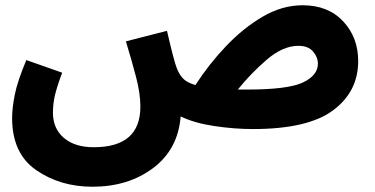

<svg xmlns="http://www.w3.org/2000/svg" viewBox="-20 -477 1422 729"><path d="M940 13Q1149 13 1244.5 -58Q1340 -129 1340 -245Q1340 -335 1283 -396Q1226 -457 1129 -457Q1051 -457 977 -413.5Q903 -370 837.5 -301Q772 -232 722 -154Q688 -164 673.5 -180.5Q659 -197 651 -219Q641 -243 614 -360L458 -320Q480 -248 496.5 -185Q513 -122 513 -72Q513 82 336 82Q264 82 222.5 46.5Q181 11 181 -49Q181 -83 188.5 -115Q196 -147 216 -201L80 -249Q46 -168 36 -117Q26 -66 26 -29Q26 106 117.5 169Q209 232 331 232Q467 232 561.5 161Q656 90 666 -35Q717 -10 793 1.5Q869 13 940 13ZM1113 -303Q1150 -303 1168.5 -281.5Q1187 -260 1187 -235Q1187 -191 1130.5 -164Q1074 -137 918 -137Q899 -137 883 -137Q932 -198 993 -250.5Q1054 -303 1113 -303Z"/></svg>

Font: Noto Sans Arabic SemiCondensed Extra
Style: Regular
Weight: 800
Width: 4
Designer: Nadine Chahine - Monotype Design Team
Foundry: Monotype Imaging Inc.
Version: Version 1.902